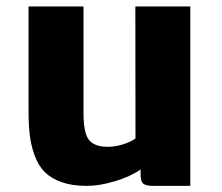

<svg xmlns="http://www.w3.org/2000/svg" viewBox="-20 -577 697 604"><path d="M252.4 7.8Q206.5 7.8 173.3 -4.2Q140.1 -16.1 120.4 -36.1Q100.6 -56.2 89.1 -87.6Q77.6 -119.1 73.7 -151.9Q69.8 -184.6 69.8 -228.5V-556.6H242.7V-221.2Q242.7 -158.2 260 -136.7Q277.3 -115.2 318.8 -115.2Q343.8 -115.2 368.9 -123.5Q394 -131.8 406.2 -141.6L405.8 -556.6H578.6V7.8H461.9Q440.4 7.8 431.4 1.2Q422.4 -5.4 422.4 -26.9V-43.9Q391.6 -22 342.3 -7.1Q293 7.8 252.4 7.8Z"/></svg>

Font: HaufeMerriweatherSans
Style: Bold
Weight: 700
Designer: Eben Sorkin
Foundry: Eben Sorkin
Version: Version 1.56